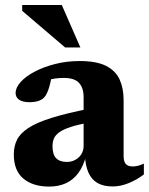

<svg xmlns="http://www.w3.org/2000/svg" viewBox="-20 -710 578 744"><path d="M330 -289.5 329 -235.5Q282.5 -227.5 253.8 -218Q225 -208.5 209.8 -197.5Q194.5 -186.5 189 -173.2Q183.5 -160 183.5 -143.5Q183.5 -111.5 197.5 -97Q211.5 -82.5 239 -82.5Q257.5 -82.5 272.2 -90.8Q287 -99 295.5 -113Q304 -127 304 -144V-333.5Q304 -369.5 286.2 -388.8Q268.5 -408 227.5 -408Q208.5 -408 191.8 -405.5Q175 -403 161.5 -398.5L183.5 -435Q179.5 -409 175.5 -391.2Q171.5 -373.5 167 -361.2Q162.5 -349 157 -340Q148.5 -326.5 132.8 -320.2Q117 -314 94.5 -314Q68 -314 54.2 -323.5Q40.5 -333 40.5 -349.5Q40.5 -370.5 60 -392.2Q79.5 -414 114 -432.2Q148.5 -450.5 193.5 -462Q238.5 -473.5 289 -473.5Q353.5 -473.5 390.8 -454.8Q428 -436 443.5 -402Q459 -368 459 -322V-104Q459 -90.5 463 -81.8Q467 -73 474.8 -69Q482.5 -65 494.5 -65Q503.5 -65 514.2 -67.5Q525 -70 537.5 -76V-34Q510 -13 478.2 -0.2Q446.5 12.5 416.5 12.5Q380.5 12.5 357.2 -1.2Q334 -15 322.5 -41.8Q311 -68.5 309 -107L314.5 -110Q304 -67.5 284 -40.2Q264 -13 235.5 0Q207 13 170.5 13Q107.5 13 70.5 -18Q33.5 -49 33.5 -111.5Q33.5 -142.5 45.5 -167.5Q57.5 -192.5 89.5 -213.8Q121.5 -235 179.8 -253.2Q238 -271.5 330 -289.5ZM291.5 -526H232.5L66 -668V-690.5H219.5Z"/></svg>

Font: Newsreader
Style: Bold
Weight: 700
Designer: Hugues Gentile
Foundry: Production Type
Version: Version 1.003